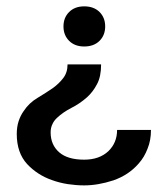

<svg xmlns="http://www.w3.org/2000/svg" viewBox="-20 -470 503 598"><path d="M242.2 -450.2C222.7 -450.2 207 -444.3 195.3 -432.6C183.6 -420.9 177.7 -405.9 177.7 -387.7C177.7 -369.5 183.6 -354.5 195.3 -342.8C207 -331.1 222.7 -325.2 242.2 -325.2C262.4 -325.2 278.3 -331.1 290 -342.8C301.8 -354.5 307.6 -369.5 307.6 -387.7C307.6 -405.9 301.8 -420.9 290 -432.6C278.3 -444.3 262.4 -450.2 242.2 -450.2ZM344.7 -65.4C344.7 -38.7 335.6 -16.6 317.4 1C298.5 18.6 273.4 27.3 242.2 27.3C208.3 27.3 182.6 19.9 165 4.9C146.8 -10.7 137.7 -31.6 137.7 -57.6C137.7 -67.4 139.6 -76.2 143.6 -84C146.8 -91.1 151.7 -97.7 158.2 -103.5C169.9 -114.6 184.6 -124.7 202.1 -133.8C219.1 -142.3 235.4 -153.3 251 -167C263.3 -178.1 273.8 -191.7 282.2 -208C290.7 -223.6 294.9 -244.1 294.9 -269.5H190.4C190.4 -252.6 185.9 -238.3 176.8 -226.6C168.3 -215.5 157.9 -205.4 145.5 -196.3C130.5 -185.9 114.3 -175.5 96.7 -165C79.1 -154.6 64.8 -140.9 53.7 -124C47.2 -114.9 42 -104.5 38.1 -92.8C34.2 -81.1 32.2 -67.7 32.2 -52.7C32.2 -13.7 43 17.6 64.5 41C85.9 63.8 111.7 80.4 141.6 90.8C157.9 96.7 174.5 100.9 191.4 103.5C209 106.1 225.9 107.4 242.2 107.4C270.8 107.4 301.1 102.2 333 91.8C364.9 80.7 391.3 63.2 412.1 39.1C423.8 26 432.9 10.7 439.5 -6.8C446.6 -23.8 450.2 -43.3 450.2 -65.4Z"/></svg>

Font: Helmet
Style: Regular
Weight: 400
Designer: Carl Enlund
Version: 1.0